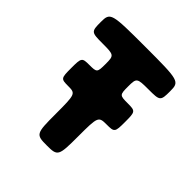

<svg xmlns="http://www.w3.org/2000/svg" viewBox="-217 -981 1136 1136"><g transform="rotate(45 351.0 -412.5)"><path d="M159 -660C254 -660 257 -658 257 -587C257 -517 255 -515 194 -515C132 -515 130 -512 130 -426C130 -340 132 -338 194 -338C255 -338 257 -333 257 -169C257 -5 260 0 351 0C442 0 445 -5 445 -169C445 -333 447 -338 513 -338C579 -338 581 -340 581 -426C581 -512 579 -515 513 -515C447 -515 445 -517 445 -587C445 -658 448 -660 543 -660C638 -660 641 -662 641 -743C641 -823 633 -825 351 -825C69 -825 61 -823 61 -743C61 -662 64 -660 159 -660Z"/></g></svg>

Font: Hussar Print
Style: Bold
Weight: 700
Foundry: Cannot Into Space Fonts
Version: Version 2.00